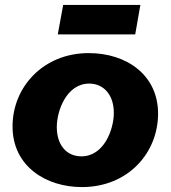

<svg xmlns="http://www.w3.org/2000/svg" viewBox="-20 -748 694 781"><path d="M313 13C502 13 623 -127 623 -286C623 -442 496 -532 341 -532C155 -532 31 -393 31 -234C31 -70 169 13 313 13ZM311 -112C250 -112 211 -159 211 -231C211 -298 251 -408 343 -408C400 -408 443 -364 443 -289C443 -221 403 -112 311 -112ZM215 -608H530L551 -728H237Z"/></svg>

Font: Fixel Display 20240404 ExBold
Style: Italic
Weight: 800
Italic angle: -10°
Designer: AlfaBravo + MacPaw
Foundry: Kyrylo Tkachov, Marchela Mozhyna, Serhii Makarenko, Maria Weinstein, Zakhar Kryvoshyya
Version: Version 1.211;Glyphs 3.2 (3225)